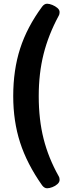

<svg xmlns="http://www.w3.org/2000/svg" viewBox="-20 -803 341 1031"><path d="M233 208Q218 208 206 192Q125 77 88 -37.5Q51 -152 51 -287Q51 -427 88 -542Q125 -657 206 -767Q218 -783 233 -783Q245 -783 261 -776.5Q277 -770 288.5 -760Q300 -750 300 -738Q300 -734 299 -728.5Q298 -723 295 -718Q240 -616 214 -512.5Q188 -409 188 -287Q188 -161 214 -58Q240 45 295 143Q298 148 299 153Q300 158 300 163Q300 175 288.5 185.5Q277 196 261 202Q245 208 233 208Z"/></svg>

Font: Asap Black
Style: Regular
Weight: 900
Designer: Pablo Cosgaya
Foundry: Omnibus-Type
Version: Version 3.001; ttfautohint (v1.8.4.7-5d5b)